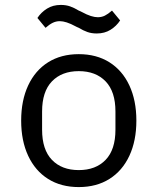

<svg xmlns="http://www.w3.org/2000/svg" viewBox="-20 -748 640 780"><path d="M66 -258Q66 -340 94.5 -401Q123 -462 175.5 -495Q228 -528 300 -528Q372 -528 424.5 -495Q477 -462 505.5 -401Q534 -340 534 -258Q534 -176 505.5 -115Q477 -54 424.5 -21Q372 12 300 12Q228 12 175.5 -21Q123 -54 94.5 -115Q66 -176 66 -258ZM449 -221V-295Q449 -376 409 -417.5Q369 -459 300 -459Q231 -459 191 -417.5Q151 -376 151 -295V-221Q151 -140 191 -98.5Q231 -57 300 -57Q369 -57 409 -98.5Q449 -140 449 -221ZM300 -635 293 -638 289 -640Q267 -652 251 -657Q235 -662 223 -662Q208 -662 194.5 -655.5Q181 -649 165 -635L132 -675Q147 -698 171 -713Q195 -728 227 -728Q248 -728 265 -722Q282 -716 300 -705L307 -702L311 -700Q333 -688 349 -683Q365 -678 377 -678Q393 -678 406 -684.5Q419 -691 435 -705L468 -665Q453 -642 429 -627Q405 -612 373 -612Q352 -612 335 -618Q318 -624 300 -635Z"/></svg>

Font: iA Writer Duo V
Style: Regular
Weight: 400
Designer: Mike Abbink, Paul van der Laan, Pieter van Rosmalen, Oliver Reichenstein
Foundry: Information Architects Inc.
Version: Version 2.000